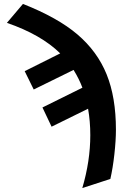

<svg xmlns="http://www.w3.org/2000/svg" viewBox="-20 -748 650 976"><path d="M439 -61Q439 -130.9 427.7 -195.3L242.2 -104L195.8 -201.7L398.9 -302.2Q382.3 -346.7 354 -392.6L151.4 -293L105.5 -386.2L286.1 -476.6Q188.5 -572.3 15.1 -631.8L96.7 -728Q272.9 -658.7 373.8 -572.8Q474.6 -486.8 522 -370.1Q569.3 -253.4 569.3 -88.4Q569.3 -35.2 561.5 35.4Q553.7 106 541 161.6L398.4 208Q439 70.3 439 -61Z"/></svg>

Font: Liberation Sans
Style: Bold
Weight: 700
Designer: Steve Matteson
Foundry: Ascender Corporation
Version: Version 2.1.5